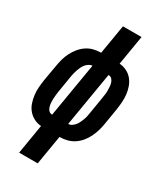

<svg xmlns="http://www.w3.org/2000/svg" viewBox="-229 -824 958 1119"><g transform="rotate(30 250.0 -265.0)"><path d="M97 205 130 7Q104 5 81.5 -6.5Q59 -18 43 -37Q27 -56 19 -79.5Q11 -103 7.5 -128.5Q4 -154 6 -180.5Q8 -207 12 -234L31 -343Q35 -367 41.5 -390Q48 -413 59.5 -435.5Q71 -458 87.5 -478Q104 -498 125 -512Q146 -526 170 -532Q194 -538 217 -538H220L253 -735H378L345 -537Q371 -535 394 -523.5Q417 -512 432.5 -493Q448 -474 456.5 -450.5Q465 -427 468 -401.5Q471 -376 469 -349.5Q467 -323 463 -296L445 -187Q441 -163 434 -140Q427 -117 416 -94.5Q405 -72 388.5 -52Q372 -32 350.5 -18Q329 -4 305 2Q281 8 258 8H255L222 205ZM261 -83Q274 -83 285 -90.5Q296 -98 304 -108Q312 -118 317.5 -130Q323 -142 327.5 -153.5Q332 -165 334.5 -177Q337 -189 339 -202L357 -311Q359 -324 361 -337.5Q363 -351 363 -364.5Q363 -378 362 -391Q361 -404 357.5 -416Q354 -428 345.5 -437.5Q337 -447 323 -447H322ZM152 -83H153L214 -447Q202 -447 190.5 -439.5Q179 -432 171 -422Q163 -412 157.5 -400Q152 -388 148 -376.5Q144 -365 141 -353Q138 -341 136 -328L118 -219Q116 -206 114.5 -192.5Q113 -179 112.5 -165.5Q112 -152 113 -139Q114 -126 117.5 -114Q121 -102 129.5 -92.5Q138 -83 152 -83Z"/></g></svg>

Font: Iosevka Curly XBdObl
Style: Regular
Weight: 800
Italic angle: -9°
Monospace: yes
Designer: Belleve Invis
Foundry: Belleve Invis
Version: Version 11.1.0; ttfautohint (v1.8.3)